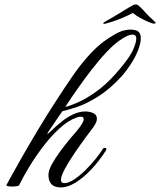

<svg xmlns="http://www.w3.org/2000/svg" viewBox="-20 -814 704 844"><path d="M248 10Q193 10 193 -45Q193 -65 208.5 -93Q224 -121 246 -150.5Q268 -180 288 -204Q308 -228 318 -239Q348 -275 348 -290Q348 -301 335 -301Q325 -301 316 -297Q279 -284 241 -249Q203 -214 168.5 -168.5Q134 -123 107 -78Q80 -33 64 0Q63 3 53.5 4.5Q44 6 33 6Q23 6 15.5 4.5Q8 3 8 0Q8 0 26 -33Q44 -66 75 -120.5Q106 -175 145.5 -241Q185 -307 228 -373Q263 -427 300 -481Q337 -535 381.5 -582.5Q426 -630 483 -662Q505 -675 522.5 -679.5Q540 -684 553 -684Q566 -684 576 -681Q599 -675 599 -646Q599 -624 587 -593.5Q575 -563 556 -533.5Q537 -504 517 -481Q463 -422 411 -389.5Q359 -357 317.5 -343.5Q276 -330 254 -325Q246 -314 231 -291.5Q216 -269 198 -243Q188 -229 188 -226Q188 -225 192 -227.5Q196 -230 201 -235Q227 -261 255.5 -283Q284 -305 313 -316Q334 -324 355 -324Q375 -324 390.5 -316.5Q406 -309 406 -292Q406 -277 391 -256Q378 -239 354.5 -207Q331 -175 306.5 -139Q282 -103 265 -71.5Q248 -40 248 -24Q248 -9 262 -9Q282 -9 306.5 -25.5Q331 -42 356 -66.5Q381 -91 401.5 -117Q422 -143 434 -162Q438 -164 441 -164Q451 -164 446 -153Q416 -106 381 -69Q346 -32 311.5 -11Q277 10 248 10ZM267 -344Q286 -348 320.5 -363Q355 -378 398.5 -408Q442 -438 487 -488Q505 -508 528.5 -538Q552 -568 564 -593Q572 -611 575.5 -623.5Q579 -636 579 -644Q579 -662 563 -662Q547 -662 523 -647.5Q499 -633 480 -616Q449 -588 415 -547.5Q381 -507 350.5 -465Q320 -423 297.5 -390Q275 -357 267 -344ZM444 -710Q432 -708 434 -713Q435 -715 449 -723Q463 -731 480.5 -741Q498 -751 507 -757Q530 -771 548 -782Q566 -793 573 -794Q577 -795 581 -794Q586 -793 597.5 -782Q609 -771 621 -757Q626 -751 636.5 -741Q647 -731 656 -723Q665 -715 664 -713Q663 -710 656 -710Q651 -710 634 -717Q617 -724 597 -735Q577 -746 564 -757Q545 -747 520.5 -736.5Q496 -726 474.5 -719Q453 -712 444 -710Z"/></svg>

Font: Fleur De Leah
Style: Regular
Weight: 400
Designer: Robert E. Leuschke
Foundry: Robert E. Leuschke
Version: Version 1.010; ttfautohint (v1.8.3)